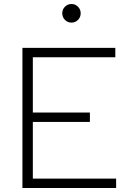

<svg xmlns="http://www.w3.org/2000/svg" viewBox="-20 -939 646 959"><path d="M92 0V-700H556V-653H144V-377H429V-330H144V-47H560V0ZM337 -826Q318 -826 304.5 -839.5Q291 -853 291 -873Q291 -892 304.5 -905.5Q318 -919 337 -919Q356 -919 369.5 -905.5Q383 -892 383 -873Q383 -853 369.5 -839.5Q356 -826 337 -826Z"/></svg>

Font: Red Hat Text VF
Style: Regular
Weight: 300
Designer: Pentagram, MCKL
Foundry: Pentagram, MCKL
Version: Version 1.023